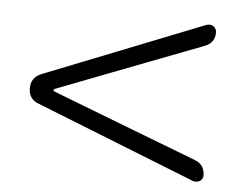

<svg xmlns="http://www.w3.org/2000/svg" viewBox="-38 -612 610 489"><g transform="rotate(5 267.0 -367.5)"><path d="M497.1 -184.6Q497.1 -174.8 489.3 -169.9Q484.4 -167 478.5 -167Q475.6 -167 471.7 -168L62.5 -330.1Q37.1 -339.8 37.1 -367.2Q37.1 -394.5 62.5 -405.3L471.7 -567.4Q475.6 -568.4 478.5 -568.4Q484.4 -568.4 489.3 -565.4Q497.1 -559.6 497.1 -549.8Q497.1 -523.4 471.7 -513.7L245.1 -426.8L100.6 -371.1Q97.7 -370.1 97.7 -367.7Q97.7 -365.2 100.6 -364.3L245.1 -308.6L471.7 -221.7Q497.1 -211.9 497.1 -184.6Z"/></g></svg>

Font: Gen Jyuu Gothic P Light
Style: Regular
Weight: 200
Designer: [Source Han Sans]
Ryoko NISHIZUKA  (kana & ideographs); Paul D. Hunt (Latin, Greek & Cyrillic); Wenlong ZHANG  (bopomofo
Version: Version 1.002.20150607